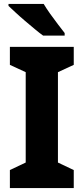

<svg xmlns="http://www.w3.org/2000/svg" viewBox="-20 -951 423 971"><path d="M353 0H30V-91L110 -129V-586L30 -623V-714H353V-623L273 -586V-129L353 -91ZM201 -931Q214 -909 233.5 -881.5Q253 -854 273 -828Q293 -802 307 -784V-771H198Q181 -783 157 -803Q133 -823 107 -845Q81 -867 59 -887.5Q37 -908 23 -921V-931Z"/></svg>

Font: Noto Sans Telugu SemiCondensed ExtraBold
Style: Regular
Weight: 800
Width: 4
Designer: Jelle Bosma - Monotype Design Team
Foundry: Monotype Imaging Inc.
Version: Version 2.005; ttfautohint (v1.8.4.7-5d5b)